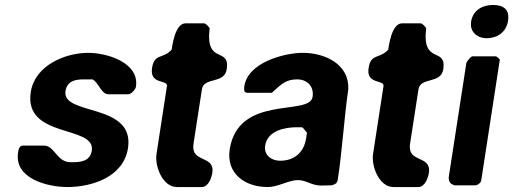

<svg xmlns="http://www.w3.org/2000/svg" viewBox="-20 -747 2069 774"><path d="M53 -133C36 -26 173 7 252 7C348 7 478 -32 496 -150C524 -334 228 -279 244 -380C251 -422 285 -427 319 -427H353C378 -414 388 -367 417 -367H497C509 -367 526 -386 528 -397C543 -495 411 -534 336 -534C243 -534 121 -484 104 -376C75 -187 366 -244 350 -140C343 -94 301 -93 265 -93C209 -93 200 -160 158 -160H72C57 -160 54 -141 53 -133Z M593 -473C582 -405 657 -427 653 -400L611 -127C603 -78 635 7 693 7H793C821 7 833 -32 836 -50C847 -124 748 -88 760 -167L794 -387C802 -438 885 -407 894 -468C908 -561 807 -483 825 -633C823 -638 810 -653 802 -653H728C684 -653 674 -556 672 -547C637 -508 602 -533 593 -473Z M906 -145C891 -46 969 7 1059 7C1102 7 1143 -21 1181 -21C1215 -21 1236 1 1274 1C1281 1 1311 0 1318 0C1334 -5 1340 -10 1342 -25C1360 -144 1367 -269 1384 -387C1389 -488 1290 -534 1201 -534C1127 -534 980 -496 965 -400C964 -392 961 -373 976 -373H1076C1116 -410 1134 -427 1178 -427C1219 -427 1247 -398 1240 -356C1228 -278 941 -368 906 -145ZM1049 -160C1058 -221 1130 -234 1176 -234C1183 -234 1200 -234 1200 -233L1217 -213C1218 -213 1215 -196 1214 -189C1205 -132 1166 -99 1109 -99C1075 -99 1043 -121 1049 -160Z M1466 -473C1455 -405 1530 -427 1526 -400L1484 -127C1476 -78 1508 7 1566 7H1666C1694 7 1706 -32 1709 -50C1720 -124 1621 -88 1633 -167L1667 -387C1675 -438 1758 -407 1767 -468C1781 -561 1680 -483 1698 -633C1696 -638 1683 -653 1675 -653H1601C1557 -653 1547 -556 1545 -547C1510 -508 1475 -533 1466 -473Z M1978 -520H1884C1879 -520 1861 -499 1860 -493L1789 -33C1788 -24 1791 -12 1798 -7C1801 -5 1810 0 1811 0H1897C1906 0 1919 -11 1920 -20L1995 -507C1992 -510 1983 -520 1978 -520ZM1879 -659C1873 -619 1904 -593 1941 -593C1986 -593 2021 -618 2028 -663C2035 -709 2010 -727 1967 -727C1925 -727 1886 -706 1879 -659Z"/></svg>

Font: Asimov Print
Style: CIt
Weight: 500
Designer: Google
Version: Version 2.000980: 2014